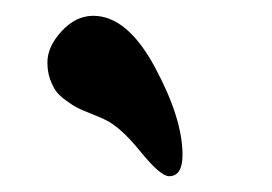

<svg xmlns="http://www.w3.org/2000/svg" viewBox="-20 -770 344 243"><path d="M40 -691Q40 -711 58 -730.5Q76 -750 98 -750Q141 -750 176 -685Q211 -620 211 -574Q211 -547 194 -547Q183 -547 157.5 -578.5Q132 -610 112 -619Q108 -621 95.5 -626Q83 -631 78 -633.5Q73 -636 64 -642.5Q55 -649 51 -654.5Q47 -660 43.5 -669.5Q40 -679 40 -691Z"/></svg>

Font: Happy Monkey
Style: Regular
Weight: 400
Version: Version 1.001